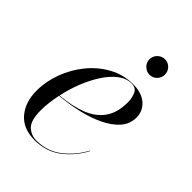

<svg xmlns="http://www.w3.org/2000/svg" viewBox="-193 -739 843 843"><g transform="rotate(45 228.0 -318.0)"><path d="M280.5 -598Q280.5 -618 294.9 -632.2Q309.3 -646.4 328.9 -646.4Q348.9 -646.4 362.7 -632.2Q376.5 -618 376.5 -598Q376.5 -578.4 362.7 -564.2Q348.9 -550 328.9 -550Q309.3 -550 294.9 -564.2Q280.5 -578.4 280.5 -598ZM101.5 -102.5Q101.5 -40 124.8 -17.2Q148 5.5 183 5.5Q249 5.5 299.5 -34Q350 -73.5 379.5 -130L381.5 -129Q352.5 -72 300.2 -31Q248 10 175.5 10Q103.5 10 65.5 -34.5Q27.5 -79 27.5 -150Q27.5 -207.5 48.5 -264.2Q69.5 -321 107.5 -367.5Q145.5 -414 196.8 -442Q248 -470 308 -470Q362 -470 391.8 -443.2Q421.5 -416.5 421.5 -377Q421.5 -336.5 394.8 -306.2Q368 -276 323.2 -254.8Q278.5 -233.5 223.8 -221Q169 -208.5 113.5 -204Q101.5 -149 101.5 -102.5ZM301 -467.5Q268 -467.5 238.5 -444.8Q209 -422 184.8 -384.2Q160.5 -346.5 142.2 -300.2Q124 -254 114 -206.5Q186 -212.5 238.5 -233Q291 -253.5 319.2 -293.2Q347.5 -333 347.5 -398Q347.5 -423.5 337.8 -445.5Q328 -467.5 301 -467.5Z"/></g></svg>

Font: Bodoni* 72pt
Style: Italic
Weight: 400
Italic angle: -13°
Version: Version 2.3